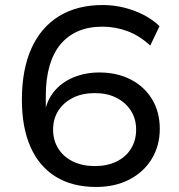

<svg xmlns="http://www.w3.org/2000/svg" viewBox="-20 -734 711 763"><path d="M362 9Q268 9 202 -31.5Q136 -72 101.5 -149.5Q67 -227 67 -337Q67 -458 105 -542Q143 -626 215 -670Q287 -714 388 -714Q431 -714 472 -704Q513 -694 549.5 -675.5Q586 -657 614 -630L577 -553Q535 -592 487 -610Q439 -628 387 -628Q333 -628 291.5 -610.5Q250 -593 221 -558.5Q192 -524 177 -472.5Q162 -421 162 -354V-283H157Q165 -334 195 -370.5Q225 -407 272 -426.5Q319 -446 375 -446Q446 -446 500.5 -417.5Q555 -389 585 -338.5Q615 -288 615 -222Q615 -155 583 -102.5Q551 -50 494 -20.5Q437 9 362 9ZM357 -74Q406 -74 443 -92Q480 -110 500.5 -143Q521 -176 521 -219Q521 -262 500 -294.5Q479 -327 442.5 -345.5Q406 -364 357 -364Q307 -364 270 -345.5Q233 -327 212 -294.5Q191 -262 191 -219Q191 -176 212 -143Q233 -110 270.5 -92Q308 -74 357 -74Z"/></svg>

Font: Nunito Sans 10pt SemiExpanded Medium
Style: Regular
Weight: 500
Width: 6
Designer: Vernon Adams
Foundry: Vernon Adams
Version: Version 3.101;gftools[0.9.27]